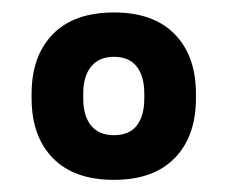

<svg xmlns="http://www.w3.org/2000/svg" viewBox="-20 -674 374 316"><path d="M167.5 -378Q102 -378 67 -413.8Q32 -449.5 32 -512.5V-519.5Q32 -582 67 -617.8Q102 -653.5 167.5 -653.5Q232.5 -653.5 267.5 -617.8Q302.5 -582 302.5 -519.5V-512.5Q302.5 -449.5 267.5 -413.8Q232.5 -378 167.5 -378ZM167.5 -451.5Q192.5 -451.5 205 -467.2Q217.5 -483 217.5 -512V-520Q217.5 -548.5 205 -564.5Q192.5 -580.5 167.5 -580.5Q143 -580.5 130 -564.5Q117 -548.5 117 -520V-512Q117 -483 130 -467.2Q143 -451.5 167.5 -451.5Z"/></svg>

Font: Anek Malayalam Medium SemiBold
Style: Regular
Weight: 600
Version: Version 1.003